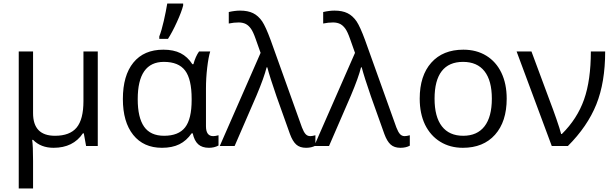

<svg xmlns="http://www.w3.org/2000/svg" viewBox="-20 -826 3484 1086"><path d="M86 -535V240H167V84Q167 -1 162 -35H167Q211 10 283 10Q394 10 449 -72H454L467 0H533V-535H452V-254Q452 -151 413.5 -104.5Q375 -58 291 -58Q167 -58 167 -186V-535Z M930 -606Q954 -643 980.5 -701Q1007 -759 1016 -795V-806H926Q919 -763 906.5 -708Q894 -653 881 -620V-606ZM1064 -72H1070Q1079 -30 1101 -10Q1123 10 1162 10Q1192 10 1216 -3V-61Q1198 -56 1186 -56Q1145 -56 1145 -112V-326Q1145 -384 1152 -443.5Q1159 -503 1169 -535H1106Q1086 -507 1074 -463H1068Q1041 -505 1001.5 -525Q962 -545 904 -545Q794 -545 734.5 -472Q675 -399 675 -266Q675 -136 733.5 -63Q792 10 896 10Q954 10 994.5 -10Q1035 -30 1064 -72ZM759 -265Q759 -476 907 -476Q990 -476 1027 -427Q1064 -378 1064 -267V-260Q1064 -153 1027 -105.5Q990 -58 908 -58Q831 -58 795 -109.5Q759 -161 759 -265Z M1431 -286Q1474 -388 1488 -445H1492Q1506 -391 1544 -281L1620 -68Q1635 -27 1655.5 -8.5Q1676 10 1711 10Q1742 10 1764 -2V-61Q1746 -56 1735 -56Q1719 -56 1708.5 -67.5Q1698 -79 1688 -105L1511 -599Q1483 -675 1463 -705Q1441 -737 1411.5 -751.5Q1382 -766 1338 -766Q1309 -766 1274 -758V-693Q1303 -699 1330 -699Q1353 -699 1371 -690Q1387 -681 1399.5 -663.5Q1412 -646 1426 -606L1454 -527L1223 0H1307Z M1965 -286Q2008 -388 2022 -445H2026Q2040 -391 2078 -281L2154 -68Q2169 -27 2189.5 -8.5Q2210 10 2245 10Q2276 10 2298 -2V-61Q2280 -56 2269 -56Q2253 -56 2242.5 -67.5Q2232 -79 2222 -105L2045 -599Q2017 -675 1997 -705Q1975 -737 1945.5 -751.5Q1916 -766 1872 -766Q1843 -766 1808 -758V-693Q1837 -699 1864 -699Q1887 -699 1905 -690Q1921 -681 1933.5 -663.5Q1946 -646 1960 -606L1988 -527L1757 0H1841Z M2601 -545Q2485 -545 2419.5 -471.5Q2354 -398 2354 -268Q2354 -184 2384 -121Q2415 -58 2470.5 -24Q2526 10 2598 10Q2714 10 2780 -64Q2846 -138 2846 -268Q2846 -352 2816 -414.5Q2786 -477 2730.5 -511Q2675 -545 2601 -545ZM2599 -476Q2679 -476 2720.5 -423Q2762 -370 2762 -268Q2762 -165 2720.5 -111.5Q2679 -58 2600 -58Q2521 -58 2479.5 -111.5Q2438 -165 2438 -268Q2438 -371 2478.5 -423.5Q2519 -476 2599 -476Z M3192 0Q3303 -111 3353 -235.5Q3403 -360 3403 -535H3322Q3322 -372 3283.5 -263Q3245 -154 3158 -68H3154Q3147 -96 3127 -153.5Q3107 -211 3093 -247L2986 -535H2902L3101 0Z"/></svg>

Font: OpenSansMMV
Style: Regular
Weight: 400
Designer: Steve Matteson
Foundry: Ascender Corporation
Version: Version 4.000